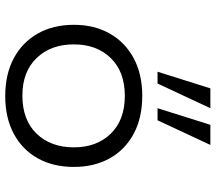

<svg xmlns="http://www.w3.org/2000/svg" viewBox="-64 -732 805 716"><g transform="rotate(90 338.0 -374.5)"><path d="M339 8Q257 8 197.5 -24Q138 -56 105.5 -113.5Q73 -171 73 -248Q73 -324 105.5 -381.5Q138 -439 197.5 -471Q257 -503 338 -503Q420 -503 479.5 -471Q539 -439 571 -381.5Q603 -324 603 -248Q603 -171 571 -113.5Q539 -56 479.5 -24Q420 8 339 8ZM337 -56Q428 -56 479 -109Q530 -162 530 -248Q530 -333 479 -385.5Q428 -438 338 -438Q248 -438 197 -385.5Q146 -333 146 -248Q146 -162 197 -109Q248 -56 337 -56ZM384 -560 446 -757H521L429 -560ZM248 -560 310 -757H384L292 -560Z"/></g></svg>

Font: Nunito Sans 7pt SemiExpanded Light
Style: Regular
Weight: 300
Width: 6
Designer: Vernon Adams
Foundry: Vernon Adams
Version: Version 3.101;gftools[0.9.27]